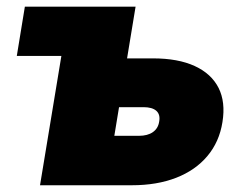

<svg xmlns="http://www.w3.org/2000/svg" viewBox="-20 -549 718 569"><path d="M29.8 -383.3 53.7 -529.3H248L224.1 -383.3ZM273.4 -376H433.1Q507.8 -376 557.1 -353.3Q606.4 -330.6 627.7 -288.6Q648.9 -246.6 639.2 -187Q629.9 -128.4 594.5 -86.4Q559.1 -44.4 502.2 -22.2Q445.3 0 370.6 0H98.6L186 -529.3H381.8L318.8 -146.5H391.6Q417.5 -146.5 433.1 -157.5Q448.7 -168.5 451.7 -188.5Q455.6 -209.5 443.4 -220.5Q431.2 -231.4 405.3 -231.4H249.5Z"/></svg>

Font: Inter 24pt Black
Style: Italic
Weight: 900
Italic angle: -9.3988°
Designer: Rasmus Andersson
Foundry: rsms
Version: Version 4.001;git-66647c0bb